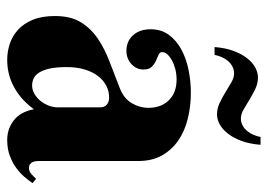

<svg xmlns="http://www.w3.org/2000/svg" viewBox="-126 -616 750 538"><g transform="rotate(90 249.0 -347.0)"><path d="M280.8 -252.9Q280.8 -265.1 272.9 -271.5Q265.1 -277.8 252.9 -277.8Q235.8 -277.8 220.5 -270Q205.1 -262.2 193.4 -247.1Q181.6 -231.9 174.8 -209.7Q168 -187.5 168 -158.2Q168 -129.9 172.1 -111.3Q176.3 -92.8 183.3 -81.8Q190.4 -70.8 199.7 -66.4Q209 -62 219.2 -62Q231.9 -62 243.2 -68.6Q254.4 -75.2 262.7 -85.4Q271 -95.7 275.9 -108.4Q280.8 -121.1 280.8 -133.8ZM203.1 -466.8Q186.5 -466.8 172.4 -462.9Q158.2 -459 147.9 -453.1Q137.7 -447.3 131.8 -440.2Q126 -433.1 126 -426.8Q126 -419.4 133.5 -416.3Q141.1 -413.1 150.4 -408.9Q159.7 -404.8 167.2 -397.2Q174.8 -389.6 174.8 -374Q174.8 -363.8 170.7 -355.2Q166.5 -346.7 159.4 -340.1Q152.3 -333.5 142.8 -329.8Q133.3 -326.2 123 -326.2Q95.7 -326.2 78.9 -344.7Q62 -363.3 62 -394Q62 -423.8 77.6 -445.1Q93.3 -466.3 118.4 -480Q143.6 -493.7 175.3 -500.2Q207 -506.8 238.8 -506.8Q276.9 -506.8 311.5 -498.5Q346.2 -490.2 372.8 -472.2Q399.4 -454.1 415.3 -426.3Q431.2 -398.4 431.2 -358.9V-83Q431.2 -78.6 431.6 -73.2Q432.1 -67.9 434.1 -63.5Q436 -59.1 439.9 -56.2Q443.8 -53.2 451.2 -53.2Q460 -53.2 467.5 -59.8Q475.1 -66.4 481 -73.2L493.2 -63Q485.8 -52.7 475.6 -40.5Q465.3 -28.3 450.7 -17.6Q436 -6.8 416.5 0.5Q397 7.8 372.1 7.8Q341.3 7.8 317.4 -10.5Q293.5 -28.8 286.1 -66.9Q270.5 -45.9 253.7 -31.7Q236.8 -17.6 219.2 -8.8Q201.7 0 183.8 3.9Q166 7.8 147.9 7.8Q124.5 7.8 102.5 0.5Q80.6 -6.8 63.2 -22.7Q45.9 -38.6 35.4 -64Q24.9 -89.4 24.9 -126Q24.9 -170.4 42.5 -198.7Q60.1 -227.1 88.6 -246.3Q117.2 -265.6 153.6 -279.3Q189.9 -293 228 -308.1Q256.3 -319.3 269.3 -341.6Q282.2 -363.8 282.2 -387.2Q282.2 -423.3 261 -445.1Q239.7 -466.8 203.1 -466.8ZM186 -627.9Q175.3 -627.9 166.5 -623.3Q157.7 -618.7 151.1 -611.1Q144.5 -603.5 140.1 -593.5Q135.7 -583.5 133.8 -573.2H111.8Q114.3 -604 122.8 -626.7Q131.3 -649.4 143.3 -664.6Q155.3 -679.7 169.2 -687.3Q183.1 -694.8 196.8 -694.8Q213.9 -694.8 229.5 -687.3Q245.1 -679.7 259.5 -670.9Q273.9 -662.1 286.9 -654.5Q299.8 -647 312 -647Q322.3 -647 331.1 -651.6Q339.8 -656.2 346.4 -663.8Q353 -671.4 357.4 -681.4Q361.8 -691.4 363.8 -702.1H385.7Q383.3 -671.4 374.8 -648.4Q366.2 -625.5 354.2 -610.4Q342.3 -595.2 328.4 -587.6Q314.5 -580.1 300.8 -580.1Q283.7 -580.1 268.1 -587.6Q252.4 -595.2 238 -604Q223.6 -612.8 210.7 -620.4Q197.8 -627.9 186 -627.9Z"/></g></svg>

Font: Berkshire Swash
Style: Regular
Weight: 700
Designer: Astigmatic (AOETI)
Foundry: Astigmatic (AOETI)
Version: Version 1.000